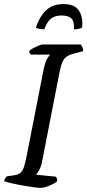

<svg xmlns="http://www.w3.org/2000/svg" viewBox="-29 -922 428 942"><path d="M167 0Q160 0 142.5 -2.5Q125 -5 102.5 -8.5Q80 -12 57 -16.5Q34 -21 16.5 -25.5Q-1 -30 -9 -33Q-7 -41 -3 -47.5Q1 -54 5 -57L34 -61Q57 -64 69 -72.5Q81 -81 88 -101.5Q95 -122 102 -158L184 -576Q193 -620 203.5 -636Q214 -652 216 -654H122Q120 -657 117.5 -661Q115 -665 114 -672Q121 -679 134.5 -686Q148 -693 161.5 -698.5Q175 -704 180 -704H367Q371 -700 375 -691Q379 -682 379 -671L330 -658Q297 -650 284.5 -631Q272 -612 264 -572L178 -132Q174 -108 164.5 -90.5Q155 -73 148 -65L246 -55Q248 -52 250 -45Q252 -38 252 -33Q236 -20 211 -10Q186 0 167 0ZM188 -778Q173 -778 162 -781Q151 -784 147 -787Q164 -839 196 -870.5Q228 -902 283 -902Q337 -902 358 -870.5Q379 -839 374 -787Q370 -784 358.5 -781Q347 -778 334 -778Q336 -819 320 -832.5Q304 -846 274 -846Q242 -846 223 -832.5Q204 -819 188 -778Z"/></svg>

Font: Texturina 12pt
Style: Italic
Weight: 400
Italic angle: -11°
Designer: Guillermo Torres Carreño
Foundry: Omnibus-Type
Version: Version 1.002